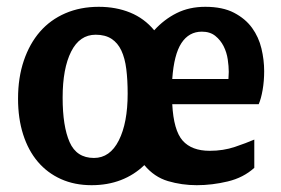

<svg xmlns="http://www.w3.org/2000/svg" viewBox="-20 -532 826 564"><path d="M33 -242Q33 -304 50 -354Q67 -404 97.5 -439Q128 -474 172 -493Q216 -512 270 -512Q321 -512 362.5 -495Q404 -478 433 -443Q462 -475 499 -493.5Q536 -512 583 -512Q634 -512 667.5 -494.5Q701 -477 720.5 -450Q740 -423 748 -389.5Q756 -356 756 -323Q756 -294 751.5 -268Q747 -242 740 -226H486Q490 -149 516.5 -119Q543 -89 596 -89Q636 -89 670 -100.5Q704 -112 727 -122V-39Q695 -10 649 1Q603 12 558 12Q514 12 473.5 0Q433 -12 404 -47Q374 -18 335 -3Q296 12 249 12Q199 12 159 -6Q119 -24 91 -57Q63 -90 48 -137Q33 -184 33 -242ZM261 -430Q214 -430 189 -380.5Q164 -331 164 -245Q164 -161 184.5 -114.5Q205 -68 256 -68Q303 -68 329 -119.5Q355 -171 355 -257Q355 -297 351 -329Q347 -361 336.5 -383.5Q326 -406 307.5 -418Q289 -430 261 -430ZM573 -439Q535 -439 513 -405.5Q491 -372 486 -300H651Q651 -305 651.5 -310Q652 -315 652 -321Q652 -337 649 -357.5Q646 -378 637 -396Q628 -414 612.5 -426.5Q597 -439 573 -439Z"/></svg>

Font: Cantora One
Style: Regular
Weight: 400
Designer: Pablo Impallari, Rodrigo Fuenzalida
Foundry: Pablo Impallari
Version: Version 1.002; ttfautohint (v0.8) -G 200 -r 50